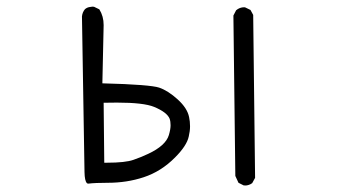

<svg xmlns="http://www.w3.org/2000/svg" viewBox="-20 -574 1040 588"><path d="M307.6 -75.7H299.3L297.4 -259.3Q322.8 -259.8 337.9 -259.8Q419.9 -259.8 452.1 -246.6Q491.7 -230 499.5 -210.4Q502.4 -202.1 502.4 -190.2Q502.4 -178.2 497.1 -160.2Q487.3 -127.9 434.1 -103Q414.1 -93.3 388.7 -84.5Q363.8 -75.7 307.6 -75.7ZM309.6 -14.2Q368.7 -14.2 419.9 -31.2Q473.6 -48.8 516.1 -91.8Q552.2 -127.9 558.1 -156.2Q562 -172.4 562 -187.3Q562 -202.1 559.1 -215.3Q553.7 -242.7 524.2 -269.5Q494.6 -296.4 467.3 -305.7Q454.1 -310.1 411.6 -313.5Q369.1 -316.9 293.5 -318.8L297.4 -497.1Q297.4 -524.4 284.2 -545.4L268.1 -553.2Q266.1 -553.7 263.2 -553.7Q260.3 -553.7 256.3 -552.7Q247.1 -551.8 240.2 -545.9Q232.4 -536.6 231 -523.9L238.8 -46.9Q239.3 -20 246.1 -13.2Q247.6 -11.7 250 -11.7Q250.5 -11.7 251 -11.7Q272 -14.2 309.6 -14.2ZM726.1 -6.3Q728 -5.9 731.9 -5.9Q735.8 -5.9 741.5 -7.6Q747.1 -9.3 752.4 -13.2L761.2 -29.3L755.4 -528.3L747.1 -543.5L731 -551.3Q729.5 -551.8 728 -551.8Q713.9 -551.8 703.1 -542.5L694.8 -526.4L700.7 -35.2L710.4 -14.2Z"/></svg>

Font: NaikaiFont
Style: Light
Weight: 300
Version: Version 1.89